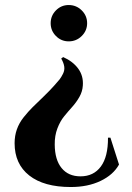

<svg xmlns="http://www.w3.org/2000/svg" viewBox="-20 -730 527 764"><path d="M253.4 -710Q283.7 -710 305.2 -688.7Q326.7 -667.5 326.7 -637.7Q326.7 -607.9 305.2 -586.7Q283.7 -565.4 253.4 -565.4Q223.6 -565.4 202.6 -586.7Q181.6 -607.9 181.6 -637.7Q181.6 -667.5 202.6 -688.7Q223.6 -710 253.4 -710ZM419.4 -182.1 453.6 -75.2Q430.7 -34.2 380.1 -10Q329.6 14.2 261.7 14.2Q154.8 14.2 96.4 -31.7Q38.1 -77.6 38.1 -160.2Q38.1 -189.5 47.1 -215.1Q56.2 -240.7 74 -263.2Q91.8 -285.6 109.6 -303.2Q127.4 -320.8 153.6 -345.9Q179.7 -371.1 196.8 -390.6Q210.9 -406.2 217.3 -414.3Q223.6 -422.4 230.7 -436.5Q237.8 -450.7 235.6 -465.3Q233.4 -480 223.6 -497.1L231.4 -502.9Q270 -485.8 291.3 -456.8Q312.5 -427.7 309.6 -389.6Q308.1 -365.7 295.9 -344.2Q283.7 -322.8 267.6 -304.9Q251.5 -287.1 235.4 -267.3Q219.2 -247.6 208.3 -218.8Q197.3 -189.9 197.8 -154.8Q198.2 -94.2 225.1 -61.3Q252 -28.3 300.3 -28.3Q352.5 -28.3 381.3 -67.4Q410.2 -106.4 409.7 -182.1Z"/></svg>

Font: Cinzel Decorative Bold
Style: Regular
Weight: 700
Designer: Natanael Gama
Version: Version 1.001;PS 001.001;hotconv 1.0.56;makeotf.lib2.0.21325